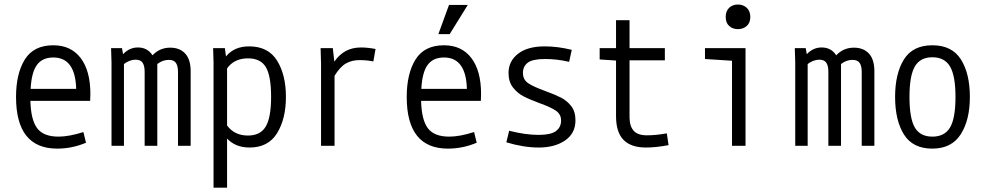

<svg xmlns="http://www.w3.org/2000/svg" viewBox="-20 -653 4415 860"><path d="M384.8 -232.4Q384.8 -211.9 383.8 -201.2H116.2Q118.2 -116.2 146.5 -78.6Q174.8 -41 242.2 -41Q289.1 -41 353.5 -61.5L365.2 -13.7Q302.7 12.7 236.3 12.7Q51.8 12.7 51.8 -218.8Q51.8 -323.2 91.3 -386.7Q130.9 -450.2 218.8 -450.2Q297.9 -450.2 341.3 -393.1Q384.8 -335.9 384.8 -232.4ZM117.2 -254.9H321.3Q317.4 -395.5 218.8 -395.5Q169.9 -395.5 145.5 -362.3Q121.1 -329.1 117.2 -254.9Z M834 -334V0H777.3V-330.1Q777.3 -357.4 768.1 -371.1Q758.8 -384.8 736.3 -384.8Q708 -384.8 684.6 -366.2V0H627.9V-331.1Q627.9 -358.4 618.7 -372.1Q609.4 -385.7 586.9 -385.7Q574.2 -385.7 560.1 -380.4Q545.9 -375 535.2 -366.2V0H479.5V-374L477.5 -437.5H526.4L531.2 -410.2Q559.6 -440.4 597.7 -440.4Q640.6 -440.4 663.1 -405.3Q695.3 -439.5 742.2 -439.5Q785.2 -439.5 809.6 -413.1Q834 -386.7 834 -334Z M1260.7 -218.8Q1260.7 -121.1 1221.2 -56.6Q1181.6 7.8 1097.7 7.8Q1035.2 7.8 997.1 -32.2V187.5H936.5V-375L934.6 -437.5H987.3L992.2 -400.4Q1029.3 -445.3 1095.7 -445.3Q1181.6 -445.3 1221.2 -381.3Q1260.7 -317.4 1260.7 -218.8ZM1194.3 -218.8Q1194.3 -312.5 1170.9 -352.1Q1147.5 -391.6 1090.8 -391.6Q1029.3 -391.6 997.1 -346.7V-90.8Q1030.3 -45.9 1090.8 -45.9Q1146.5 -45.9 1170.4 -86.4Q1194.3 -127 1194.3 -218.8Z M1662.1 -433.6 1652.3 -377.9Q1623 -383.8 1589.8 -383.8Q1555.7 -383.8 1529.3 -368.7Q1502.9 -353.5 1478.5 -313.5V0H1418V-369.1L1416 -437.5H1470.7L1477.5 -377Q1500 -409.2 1529.3 -424.8Q1558.6 -440.4 1597.7 -440.4Q1626 -440.4 1662.1 -433.6Z M2134.8 -232.4Q2134.8 -211.9 2133.8 -201.2H1866.2Q1868.2 -116.2 1896.5 -78.6Q1924.8 -41 1992.2 -41Q2039.1 -41 2103.5 -61.5L2115.2 -13.7Q2052.7 12.7 1986.3 12.7Q1801.8 12.7 1801.8 -218.8Q1801.8 -323.2 1841.3 -386.7Q1880.9 -450.2 1968.8 -450.2Q2047.9 -450.2 2091.3 -393.1Q2134.8 -335.9 2134.8 -232.4ZM1867.2 -254.9H2071.3Q2067.4 -395.5 1968.8 -395.5Q1919.9 -395.5 1895.5 -362.3Q1871.1 -329.1 1867.2 -254.9ZM2075.2 -630.9 1994.1 -500H1943.4L1991.2 -630.9Z M2421.9 -388.7Q2365.2 -388.7 2343.8 -372.1Q2322.3 -355.5 2322.3 -326.2Q2322.3 -295.9 2346.7 -279.8Q2371.1 -263.7 2422.9 -245.1Q2465.8 -229.5 2492.7 -215.8Q2519.5 -202.1 2538.6 -177.7Q2557.6 -153.3 2557.6 -114.3Q2557.6 -55.7 2511.2 -23.9Q2464.8 7.8 2393.6 7.8Q2325.2 7.8 2248 -15.6L2260.7 -67.4Q2333 -48.8 2392.6 -48.8Q2447.3 -48.8 2470.2 -65.9Q2493.2 -83 2493.2 -113.3Q2493.2 -141.6 2469.2 -157.7Q2445.3 -173.8 2395.5 -191.4Q2350.6 -208 2323.7 -222.2Q2296.9 -236.3 2277.3 -261.7Q2257.8 -287.1 2257.8 -326.2Q2257.8 -378.9 2300.3 -412.1Q2342.8 -445.3 2419.9 -445.3Q2478.5 -445.3 2541 -429.7L2529.3 -376Q2475.6 -388.7 2421.9 -388.7Z M2799.8 -437.5H2958V-382.8H2799.8V-127.9Q2799.8 -88.9 2817.9 -67.9Q2835.9 -46.9 2877.9 -46.9Q2917 -46.9 2966.8 -55.7L2974.6 -2.9Q2918 7.8 2873 7.8Q2806.6 7.8 2772.9 -26.4Q2739.3 -60.5 2739.3 -132.8V-381.8L2666 -386.7V-437.5H2739.3V-562.5H2799.8Z M3258.8 -380.9 3137.7 -388.7V-437.5H3319.3V0H3258.8ZM3285.2 -632.8Q3308.6 -632.8 3324.7 -618.2Q3340.8 -603.5 3340.8 -577.1Q3340.8 -550.8 3324.7 -536.6Q3308.6 -522.5 3285.2 -522.5Q3261.7 -522.5 3246.1 -536.6Q3230.5 -550.8 3230.5 -577.1Q3230.5 -603.5 3246.1 -618.2Q3261.7 -632.8 3285.2 -632.8Z M3896.5 -334V0H3839.8V-330.1Q3839.8 -357.4 3830.6 -371.1Q3821.3 -384.8 3798.8 -384.8Q3770.5 -384.8 3747.1 -366.2V0H3690.4V-331.1Q3690.4 -358.4 3681.2 -372.1Q3671.9 -385.7 3649.4 -385.7Q3636.7 -385.7 3622.6 -380.4Q3608.4 -375 3597.7 -366.2V0H3542V-374L3540 -437.5H3588.9L3593.8 -410.2Q3622.1 -440.4 3660.2 -440.4Q3703.1 -440.4 3725.6 -405.3Q3757.8 -439.5 3804.7 -439.5Q3847.7 -439.5 3872.1 -413.1Q3896.5 -386.7 3896.5 -334Z M3989.3 -218.8Q3989.3 -323.2 4028.8 -386.7Q4068.4 -450.2 4156.2 -450.2Q4244.1 -450.2 4284.2 -386.7Q4324.2 -323.2 4324.2 -218.8Q4324.2 -115.2 4283.2 -51.3Q4242.2 12.7 4156.2 12.7Q4068.4 12.7 4028.8 -50.8Q3989.3 -114.3 3989.3 -218.8ZM4259.8 -218.8Q4259.8 -313.5 4235.4 -355Q4210.9 -396.5 4156.2 -396.5Q4101.6 -396.5 4077.6 -355Q4053.7 -313.5 4053.7 -218.8Q4053.7 -123 4077.6 -82Q4101.6 -41 4156.2 -41Q4210.9 -41 4235.4 -82Q4259.8 -123 4259.8 -218.8Z"/></svg>

Font: Sudo Light
Style: Regular
Weight: 300
Monospace: yes
Designer: Jens Kutilek
Foundry: Jens Kutilek
Version: Version 0.040